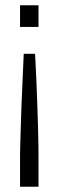

<svg xmlns="http://www.w3.org/2000/svg" viewBox="-20 -530 223 728"><path d="M56 178V54Q56 38 57 10.5Q58 -17 59 -53Q60 -89 61.5 -132Q63 -175 65.5 -224Q68 -273 70 -326H113Q116 -273 118 -224.5Q120 -176 121.5 -132.5Q123 -89 124 -53Q125 -17 125.5 10Q126 37 126 54V178ZM56 -428V-510H126V-428Z"/></svg>

Font: Saira ExtraCondensed
Style: Regular
Weight: 400
Width: 2
Designer: Hector Gatti with collaboration of the Omnibus-Type team
Foundry: Omnibus-Type
Version: Version 1.101